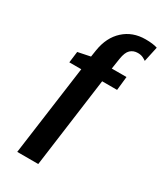

<svg xmlns="http://www.w3.org/2000/svg" viewBox="-240 -909 1005 1175"><g transform="rotate(30 263.0 -321.0)"><path d="M89.5 173.5 176 -460.5H91.5L101.5 -539.5L189 -557.5L196.5 -606Q212 -704 273.5 -760Q335 -816 426 -816Q479 -816 510 -805.5L487 -699Q478.5 -705.5 463.2 -712.8Q448 -720 427 -720Q396 -720 375.2 -700.8Q354.5 -681.5 347 -632.5L335.5 -557.5H439.5L429 -460.5H323.5L238 173.5Z"/></g></svg>

Font: Merriweather Sans Italic
Style: Bold
Weight: 700
Italic angle: -7.5°
Designer: Eben Sorkin
Foundry: Eben Sorkin
Version: Version 1.008; ttfautohint (v1.7.19-72a1) -l 8 -r 50 -G 200 